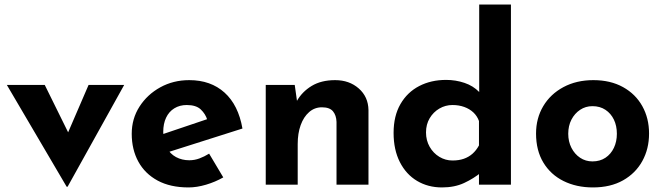

<svg xmlns="http://www.w3.org/2000/svg" viewBox="-20 -809 2901 841"><path d="M272 9 10 -437H176L325 -135L239 -138L368 -437H524L276 9Z M806 12Q726 12 670.5 -18Q615 -48 586 -101Q557 -154 557 -223Q557 -289 591 -342Q625 -395 682 -426.5Q739 -458 809 -458Q903 -458 963.5 -403.5Q1024 -349 1042 -246L702 -138L671 -214L917 -297L888 -284Q880 -310 859.5 -329.5Q839 -349 798 -349Q767 -349 743.5 -334.5Q720 -320 707.5 -293.5Q695 -267 695 -231Q695 -190 710 -162.5Q725 -135 751 -121Q777 -107 809 -107Q832 -107 853.5 -115Q875 -123 896 -136L958 -32Q923 -12 882.5 0Q842 12 806 12Z M1271 -437 1282 -359 1280 -366Q1303 -407 1345 -432.5Q1387 -458 1448 -458Q1510 -458 1551.5 -421.5Q1593 -385 1594 -327V0H1454V-275Q1453 -304 1438.5 -321.5Q1424 -339 1390 -339Q1358 -339 1334 -318Q1310 -297 1297 -261Q1284 -225 1284 -178V0H1144V-437Z M1916 12Q1855 12 1807 -16.5Q1759 -45 1731.5 -99Q1704 -153 1704 -227Q1704 -301 1734 -353Q1764 -405 1816 -432Q1868 -459 1934 -459Q1976 -459 2014.5 -446Q2053 -433 2079 -406V-362V-789H2218V0H2078V-85L2089 -55Q2055 -27 2013 -7.5Q1971 12 1916 12ZM1962 -106Q1990 -106 2011.5 -113.5Q2033 -121 2049.5 -135.5Q2066 -150 2078 -172V-279Q2070 -301 2053.5 -316.5Q2037 -332 2013.5 -340.5Q1990 -349 1962 -349Q1931 -349 1904.5 -333.5Q1878 -318 1862 -291Q1846 -264 1846 -229Q1846 -194 1862 -166Q1878 -138 1904.5 -122Q1931 -106 1962 -106Z M2328 -224Q2328 -291 2359.5 -344Q2391 -397 2448 -427.5Q2505 -458 2579 -458Q2654 -458 2709 -427.5Q2764 -397 2793.5 -344Q2823 -291 2823 -224Q2823 -157 2793.5 -103.5Q2764 -50 2709 -19Q2654 12 2577 12Q2505 12 2448.5 -16Q2392 -44 2360 -97Q2328 -150 2328 -224ZM2469 -223Q2469 -189 2483 -161.5Q2497 -134 2521 -118Q2545 -102 2575 -102Q2608 -102 2632 -118Q2656 -134 2669 -161.5Q2682 -189 2682 -223Q2682 -258 2669 -285Q2656 -312 2632 -328Q2608 -344 2575 -344Q2545 -344 2521 -328Q2497 -312 2483 -285Q2469 -258 2469 -223Z"/></svg>

Font: Josefin Sans Thin
Style: Bold
Weight: 700
Version: Version 2.000